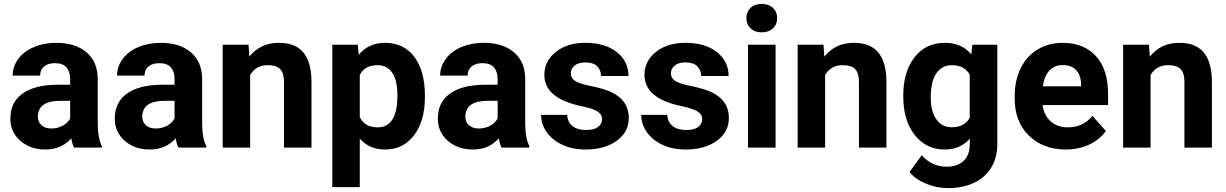

<svg xmlns="http://www.w3.org/2000/svg" viewBox="-20 -758 6296 986"><path d="M360.4 0Q350.6 -19 346.2 -47.4Q294.9 9.8 212.9 9.8Q135.3 9.8 84.2 -35.2Q33.2 -80.1 33.2 -148.4Q33.2 -232.4 95.5 -277.3Q157.7 -322.3 275.4 -322.8H340.3V-353Q340.3 -389.6 321.5 -411.6Q302.7 -433.6 262.2 -433.6Q226.6 -433.6 206.3 -416.5Q186 -399.4 186 -369.6H44.9Q44.9 -415.5 73.2 -454.6Q101.6 -493.7 153.3 -515.9Q205.1 -538.1 269.5 -538.1Q367.2 -538.1 424.6 -489Q481.9 -439.9 481.9 -351.1V-122.1Q482.4 -46.9 502.9 -8.3V0ZM243.7 -98.1Q274.9 -98.1 301.3 -112.1Q327.6 -126 340.3 -149.4V-240.2H287.6Q181.6 -240.2 174.8 -167L174.3 -158.7Q174.3 -132.3 192.9 -115.2Q211.4 -98.1 243.7 -98.1Z M896.5 0Q886.7 -19 882.3 -47.4Q831.1 9.8 749 9.8Q671.4 9.8 620.4 -35.2Q569.3 -80.1 569.3 -148.4Q569.3 -232.4 631.6 -277.3Q693.8 -322.3 811.5 -322.8H876.5V-353Q876.5 -389.6 857.7 -411.6Q838.9 -433.6 798.3 -433.6Q762.7 -433.6 742.4 -416.5Q722.2 -399.4 722.2 -369.6H581.1Q581.1 -415.5 609.4 -454.6Q637.7 -493.7 689.5 -515.9Q741.2 -538.1 805.7 -538.1Q903.3 -538.1 960.7 -489Q1018.1 -439.9 1018.1 -351.1V-122.1Q1018.6 -46.9 1039.1 -8.3V0ZM779.8 -98.1Q811 -98.1 837.4 -112.1Q863.8 -126 876.5 -149.4V-240.2H823.7Q717.8 -240.2 710.9 -167L710.4 -158.7Q710.4 -132.3 729 -115.2Q747.6 -98.1 779.8 -98.1Z M1256.3 -528.3 1260.7 -467.3Q1317.4 -538.1 1412.6 -538.1Q1496.6 -538.1 1537.6 -488.8Q1578.6 -439.5 1579.6 -341.3V0H1438.5V-337.9Q1438.5 -382.8 1418.9 -403.1Q1399.4 -423.3 1354 -423.3Q1294.4 -423.3 1264.6 -372.6V0H1123.5V-528.3Z M2162.1 -259.3Q2162.1 -137.2 2106.7 -63.7Q2051.3 9.8 1957 9.8Q1877 9.8 1827.6 -45.9V203.1H1686.5V-528.3H1817.4L1822.3 -476.6Q1873.5 -538.1 1956.1 -538.1Q2053.7 -538.1 2107.9 -465.8Q2162.1 -393.6 2162.1 -266.6ZM2021 -269.5Q2021 -343.3 1994.9 -383.3Q1968.8 -423.3 1918.9 -423.3Q1852.5 -423.3 1827.6 -372.6V-156.2Q1853.5 -104 1919.9 -104Q2021 -104 2021 -269.5Z M2555.7 0Q2545.9 -19 2541.5 -47.4Q2490.2 9.8 2408.2 9.8Q2330.6 9.8 2279.5 -35.2Q2228.5 -80.1 2228.5 -148.4Q2228.5 -232.4 2290.8 -277.3Q2353 -322.3 2470.7 -322.8H2535.6V-353Q2535.6 -389.6 2516.8 -411.6Q2498 -433.6 2457.5 -433.6Q2421.9 -433.6 2401.6 -416.5Q2381.3 -399.4 2381.3 -369.6H2240.2Q2240.2 -415.5 2268.6 -454.6Q2296.9 -493.7 2348.6 -515.9Q2400.4 -538.1 2464.8 -538.1Q2562.5 -538.1 2619.9 -489Q2677.2 -439.9 2677.2 -351.1V-122.1Q2677.7 -46.9 2698.2 -8.3V0ZM2439 -98.1Q2470.2 -98.1 2496.6 -112.1Q2522.9 -126 2535.6 -149.4V-240.2H2482.9Q2377 -240.2 2370.1 -167L2369.6 -158.7Q2369.6 -132.3 2388.2 -115.2Q2406.7 -98.1 2439 -98.1Z M3071.8 -146Q3071.8 -171.9 3046.1 -186.8Q3020.5 -201.7 2963.9 -213.4Q2775.4 -252.9 2775.4 -373.5Q2775.4 -443.8 2833.7 -491Q2892.1 -538.1 2986.3 -538.1Q3086.9 -538.1 3147.2 -490.7Q3207.5 -443.4 3207.5 -367.7H3066.4Q3066.4 -397.9 3046.9 -417.7Q3027.3 -437.5 2985.8 -437.5Q2950.2 -437.5 2930.7 -421.4Q2911.1 -405.3 2911.1 -380.4Q2911.1 -356.9 2933.3 -342.5Q2955.6 -328.1 3008.3 -317.6Q3061 -307.1 3097.2 -293.9Q3209 -252.9 3209 -151.9Q3209 -79.6 3147 -34.9Q3085 9.8 2986.8 9.8Q2920.4 9.8 2868.9 -13.9Q2817.4 -37.6 2788.1 -78.9Q2758.8 -120.1 2758.8 -168H2892.6Q2894.5 -130.4 2920.4 -110.4Q2946.3 -90.3 2989.7 -90.3Q3030.3 -90.3 3051 -105.7Q3071.8 -121.1 3071.8 -146Z M3585.9 -146Q3585.9 -171.9 3560.3 -186.8Q3534.7 -201.7 3478 -213.4Q3289.6 -252.9 3289.6 -373.5Q3289.6 -443.8 3347.9 -491Q3406.2 -538.1 3500.5 -538.1Q3601.1 -538.1 3661.4 -490.7Q3721.7 -443.4 3721.7 -367.7H3580.6Q3580.6 -397.9 3561 -417.7Q3541.5 -437.5 3500 -437.5Q3464.4 -437.5 3444.8 -421.4Q3425.3 -405.3 3425.3 -380.4Q3425.3 -356.9 3447.5 -342.5Q3469.7 -328.1 3522.5 -317.6Q3575.2 -307.1 3611.3 -293.9Q3723.1 -252.9 3723.1 -151.9Q3723.1 -79.6 3661.1 -34.9Q3599.1 9.8 3501 9.8Q3434.6 9.8 3383.1 -13.9Q3331.5 -37.6 3302.2 -78.9Q3272.9 -120.1 3272.9 -168H3406.7Q3408.7 -130.4 3434.6 -110.4Q3460.4 -90.3 3503.9 -90.3Q3544.4 -90.3 3565.2 -105.7Q3585.9 -121.1 3585.9 -146Z M3962.9 0H3821.3V-528.3H3962.9ZM3813 -665Q3813 -696.8 3834.2 -717.3Q3855.5 -737.8 3892.1 -737.8Q3928.2 -737.8 3949.7 -717.3Q3971.2 -696.8 3971.2 -665Q3971.2 -632.8 3949.5 -612.3Q3927.7 -591.8 3892.1 -591.8Q3856.4 -591.8 3834.7 -612.3Q3813 -632.8 3813 -665Z M4209 -528.3 4213.4 -467.3Q4270 -538.1 4365.2 -538.1Q4449.2 -538.1 4490.2 -488.8Q4531.2 -439.5 4532.2 -341.3V0H4391.1V-337.9Q4391.1 -382.8 4371.6 -403.1Q4352.1 -423.3 4306.6 -423.3Q4247.1 -423.3 4217.3 -372.6V0H4076.2V-528.3Z M4618.7 -268.1Q4618.7 -389.6 4676.5 -463.9Q4734.4 -538.1 4832.5 -538.1Q4919.4 -538.1 4967.8 -478.5L4973.6 -528.3H5101.6V-17.6Q5101.6 51.8 5070.1 103Q5038.6 154.3 4981.4 181.2Q4924.3 208 4847.7 208Q4789.6 208 4734.4 184.8Q4679.2 161.6 4650.9 125L4713.4 39.1Q4766.1 98.1 4841.3 98.1Q4897.5 98.1 4928.7 68.1Q4960 38.1 4960 -17.1V-45.4Q4911.1 9.8 4831.5 9.8Q4736.3 9.8 4677.5 -64.7Q4618.7 -139.2 4618.7 -262.2ZM4759.8 -257.8Q4759.8 -186 4788.6 -145.3Q4817.4 -104.5 4867.7 -104.5Q4932.1 -104.5 4960 -152.8V-375Q4931.6 -423.3 4868.7 -423.3Q4817.9 -423.3 4788.8 -381.8Q4759.8 -340.3 4759.8 -257.8Z M5453.1 9.8Q5336.9 9.8 5263.9 -61.5Q5190.9 -132.8 5190.9 -251.5V-265.1Q5190.9 -344.7 5221.7 -407.5Q5252.4 -470.2 5308.8 -504.2Q5365.2 -538.1 5437.5 -538.1Q5545.9 -538.1 5608.2 -469.7Q5670.4 -401.4 5670.4 -275.9V-218.3H5334Q5340.8 -166.5 5375.2 -135.3Q5409.7 -104 5462.4 -104Q5543.9 -104 5589.8 -163.1L5659.2 -85.4Q5627.4 -40.5 5573.2 -15.4Q5519 9.8 5453.1 9.8ZM5437 -423.8Q5395 -423.8 5368.9 -395.5Q5342.8 -367.2 5335.4 -314.5H5531.7V-325.7Q5530.8 -372.6 5506.3 -398.2Q5481.9 -423.8 5437 -423.8Z M5880.4 -528.3 5884.8 -467.3Q5941.4 -538.1 6036.6 -538.1Q6120.6 -538.1 6161.6 -488.8Q6202.6 -439.5 6203.6 -341.3V0H6062.5V-337.9Q6062.5 -382.8 6043 -403.1Q6023.4 -423.3 5978 -423.3Q5918.5 -423.3 5888.7 -372.6V0H5747.6V-528.3Z"/></svg>

Font: SteelSelectRoboto
Style: Roboto-Bold
Weight: 700
Designer: Google
Version: Version 2.137; 2017